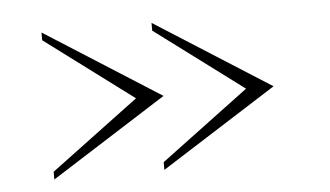

<svg xmlns="http://www.w3.org/2000/svg" viewBox="-35 -481 765 445"><g transform="rotate(-5 347.0 -259.0)"><path d="M331 -88V-106L536 -259L331 -412V-430L600 -259ZM75 -88V-106L280 -259L75 -412V-430L344 -259Z"/></g></svg>

Font: Antic Didone
Style: Regular
Weight: 400
Designer: Santiago Orozco
Foundry: Santiago Orozco
Version: Version 2.000